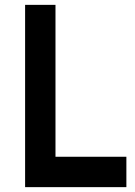

<svg xmlns="http://www.w3.org/2000/svg" viewBox="-20 -770 557 790"><path d="M208.3 -750V-125H500V0H83.3V-750Z"/></svg>

Font: Vladivostok Bold
Style: Regular
Weight: 700
Width: 4
Designer: Michael Sharanda
Foundry: Michael Sharanda
Version: Version 1.005